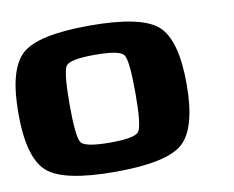

<svg xmlns="http://www.w3.org/2000/svg" viewBox="-71 -717 986 808"><g transform="rotate(-10 422.0 -312.5)"><path d="M500 -312.5Q500 -453.1 482.4 -476.6Q464.8 -500 359.4 -500Q253.9 -500 236.3 -476.6Q218.8 -453.1 218.8 -312.5Q218.8 -171.9 236.3 -148.4Q253.9 -125 359.4 -125Q464.8 -125 482.4 -148.4Q500 -171.9 500 -312.5ZM718.8 -312.5Q718.8 -125 650.4 -62.5Q582 0 359.4 0Q136.7 0 68.4 -62.5Q0 -125 0 -312.5Q0 -500 68.4 -562.5Q136.7 -625 359.4 -625Q582 -625 650.4 -562.5Q718.8 -500 718.8 -312.5Z"/></g></svg>

Font: CraftyPE
Style: Regular
Weight: 400
Designer: Erek Butcher
Foundry: Haunted Coop
Version: Version 0.018;April 4, 2024;FontCreator 15.0.0.2962 64-bit